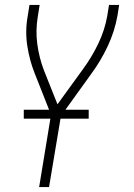

<svg xmlns="http://www.w3.org/2000/svg" viewBox="-20 -540 540 775"><path d="M138 215 186 -77 120 -244Q99 -297 90 -356Q81 -415 92 -476L99 -520H140L133 -476Q123 -418 130.5 -362.5Q138 -307 157 -257L212 -119L315 -261Q351 -310 377 -364.5Q403 -419 413 -476L420 -520H461L454 -476Q443 -414 415 -354Q387 -294 347 -240L226 -72L178 215ZM338 -61H76V-97H338Z"/></svg>

Font: Iosevka Curly Extralight
Style: Italic
Weight: 200
Italic angle: -9°
Monospace: yes
Designer: Belleve Invis
Foundry: Belleve Invis
Version: Version 22.1.2; ttfautohint (v1.8.4)